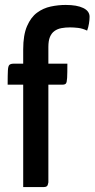

<svg xmlns="http://www.w3.org/2000/svg" viewBox="-20 -758 383 778"><path d="M74 0V-415H11Q11 -455 12 -473Q13 -491 18.5 -495.5Q24 -500 36 -500H74V-558Q74 -616 89.5 -652Q105 -688 130 -706.5Q155 -725 185.5 -731.5Q216 -738 246 -738Q292 -738 317.5 -725.5Q343 -713 343 -690Q343 -678 340.5 -662.5Q338 -647 333 -634Q314 -643 296 -645Q278 -647 264 -647Q245 -647 229 -644Q213 -641 201 -632.5Q189 -624 182.5 -608.5Q176 -593 176 -568V-500H253Q253 -461 252 -442.5Q251 -424 247 -419.5Q243 -415 234 -415H176V-19Q176 -18 173.5 -9Q171 0 157 0Z"/></svg>

Font: Yanone Kaffeesatz ExtraLight SemiBold
Style: Regular
Weight: 600
Version: Version 2.003